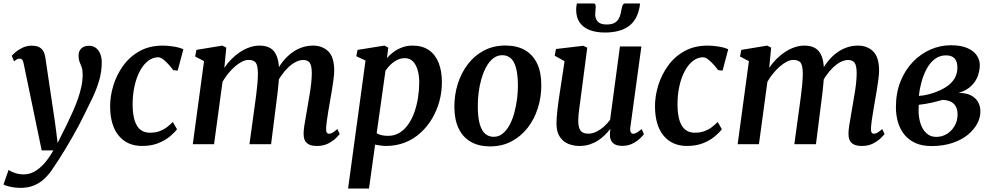

<svg xmlns="http://www.w3.org/2000/svg" viewBox="-58 -827 5692 1101"><path d="M78 -461Q74.5 -478.5 69 -484.8Q63.5 -491 55.5 -491Q47.5 -491 40 -487.2Q32.5 -483.5 22.5 -475.5L9.5 -507Q14.5 -513.5 30.5 -527.5Q46.5 -541.5 70.8 -553.2Q95 -565 123.5 -565Q150 -565 166 -556.8Q182 -548.5 190.5 -533.5Q199 -518.5 202 -497Q209 -450 216 -403Q223 -356 230 -309Q237 -262 244 -215Q251 -168 258 -121L272.5 -7.5L325 -112.5Q343.5 -151 360 -188Q376.5 -225 389 -260.8Q401.5 -296.5 408.8 -331.5Q416 -366.5 416 -400.5Q416 -426 410.2 -441.8Q404.5 -457.5 398.5 -472Q392.5 -486.5 392.5 -508Q392.5 -534 408.2 -549.2Q424 -564.5 452 -564.5Q476.5 -564.5 492.8 -551.5Q509 -538.5 517.2 -517Q525.5 -495.5 525.5 -470Q525.5 -417 511 -367Q496.5 -317 474 -269.2Q451.5 -221.5 428 -175Q411.5 -141 392.8 -105.5Q374 -70 354.2 -35.8Q334.5 -1.5 315.5 29.8Q296.5 61 280 86.8Q263.5 112.5 250.5 131Q225.5 171 197 197.5Q168.5 224 134.5 237.2Q100.5 250.5 58.5 250.5Q32.5 250.5 3.2 244.5Q-26 238.5 -38 231L-8.5 147Q1.5 155.5 25.8 164.2Q50 173 78.5 173Q107.5 173 135.5 159Q163.5 145 191.8 114.8Q220 84.5 248 35.5H181Z M757 10Q672.5 10 623.5 -48.2Q574.5 -106.5 573.5 -214.5Q573 -274.5 591.8 -336Q610.5 -397.5 648 -449.8Q685.5 -502 742.5 -533.8Q799.5 -565.5 875.5 -565.5Q904 -565.5 937.2 -560.2Q970.5 -555 993.5 -544.5L961 -422L935.5 -425Q923.5 -441 908.2 -458Q893 -475 877.5 -486.8Q862 -498.5 848.5 -498.5Q819 -498.5 792.2 -478.5Q765.5 -458.5 745.2 -421.5Q725 -384.5 713.5 -333.8Q702 -283 702.5 -222Q703.5 -168 715 -133.5Q726.5 -99 748.2 -82.5Q770 -66 801.5 -66Q832 -66 855.2 -74.2Q878.5 -82.5 897.5 -96.5Q916.5 -110.5 933 -127.5L957 -86Q944 -68 917 -45.2Q890 -22.5 850 -6.2Q810 10 757 10Z M1239.5 -554 1228.5 -438Q1245.5 -464 1268.2 -487Q1291 -510 1317.5 -527.8Q1344 -545.5 1372.5 -555.5Q1401 -565.5 1430.5 -565.5Q1467 -565.5 1491.2 -551.5Q1515.5 -537.5 1528.2 -507.2Q1541 -477 1542.5 -427Q1543 -420.5 1542.8 -413.2Q1542.5 -406 1542 -398.2Q1541.5 -390.5 1540.5 -382.5L1522.5 -406.5Q1539.5 -442.5 1562.2 -471.8Q1585 -501 1612.5 -522Q1640 -543 1671.2 -554.2Q1702.5 -565.5 1737 -565.5Q1790.5 -565.5 1824.5 -532.5Q1858.5 -499.5 1858.5 -421Q1858.5 -402.5 1854.5 -372Q1850.5 -341.5 1845 -308Q1839.5 -274.5 1834.5 -246.5Q1830 -221 1825.2 -192.8Q1820.5 -164.5 1816.8 -137.8Q1813 -111 1812 -90.5Q1811.5 -73 1816 -66.5Q1820.5 -60 1828 -60Q1838 -60 1848.8 -66Q1859.5 -72 1876.5 -87L1890 -58.5Q1884.5 -51 1867.8 -34.5Q1851 -18 1823.8 -4Q1796.5 10 1760 10Q1728.5 10 1711.5 0.2Q1694.5 -9.5 1688.5 -25.8Q1682.5 -42 1683 -61Q1683 -79 1687 -105.5Q1691 -132 1696.5 -162Q1702 -192 1706.5 -220.5Q1711 -248 1716.8 -280.8Q1722.5 -313.5 1726.2 -346.8Q1730 -380 1730 -408.5Q1729.5 -452.5 1717.5 -467.8Q1705.5 -483 1680.5 -483Q1660.5 -483 1638.2 -471.8Q1616 -460.5 1594.2 -439.8Q1572.5 -419 1553.5 -391.2Q1534.5 -363.5 1521.5 -330L1542.5 -401.5Q1542 -378.5 1539.5 -351.5Q1537 -324.5 1534 -297.2Q1531 -270 1527.5 -245.5L1496.5 0H1372.5L1402.5 -219Q1406.5 -247.5 1410.8 -280.2Q1415 -313 1418 -346Q1421 -379 1421 -407Q1420 -454 1407.8 -468.8Q1395.5 -483.5 1366.5 -483.5Q1349.5 -483.5 1329.8 -473.5Q1310 -463.5 1289.8 -446Q1269.5 -428.5 1251 -406Q1232.5 -383.5 1218 -358L1169.5 0H1047.5L1112 -476.5L1061 -503L1068.5 -541L1217 -565.5Z M1938 254 2038 -480 1985 -504.5 1992.5 -541 2146.5 -565.5 2168.5 -554 2161 -494Q2176.5 -512.5 2198.5 -528.8Q2220.5 -545 2248 -555.2Q2275.5 -565.5 2308 -565.5Q2364 -565.5 2401.2 -539.8Q2438.5 -514 2457.2 -467Q2476 -420 2476 -355Q2476 -300 2461.8 -247Q2447.5 -194 2420.2 -147.8Q2393 -101.5 2354 -65.8Q2315 -30 2264.8 -10Q2214.5 10 2155 10Q2140.5 10 2124.2 7.5Q2108 5 2093 2.5L2058 254ZM2102 -63Q2115.5 -55 2131.8 -51.5Q2148 -48 2167.5 -48Q2204.5 -48 2233.5 -66Q2262.5 -84 2283.8 -114.8Q2305 -145.5 2318.8 -185Q2332.5 -224.5 2339.2 -268Q2346 -311.5 2346 -354Q2346 -395 2336.5 -426.5Q2327 -458 2309 -475.8Q2291 -493.5 2263.5 -493.5Q2239.5 -493.5 2218.2 -482.5Q2197 -471.5 2180.5 -455Q2164 -438.5 2152.5 -421.5Z M2840 -566Q2906 -566 2951.8 -539.8Q2997.5 -513.5 3021.8 -463.2Q3046 -413 3046 -340Q3046.5 -270.5 3026.2 -207Q3006 -143.5 2967.8 -94.2Q2929.5 -45 2875 -16.2Q2820.5 12.5 2752.5 12.5Q2687.5 12.5 2641.8 -13.8Q2596 -40 2572 -90.2Q2548 -140.5 2547.5 -212Q2547 -282.5 2567.2 -346.5Q2587.5 -410.5 2625.5 -459.8Q2663.5 -509 2717.8 -537.5Q2772 -566 2840 -566ZM2822.5 -510.5Q2793 -510.5 2770 -492.2Q2747 -474 2730.2 -443.2Q2713.5 -412.5 2702.5 -374.2Q2691.5 -336 2686.5 -295.2Q2681.5 -254.5 2682 -217Q2682 -154 2693 -115.8Q2704 -77.5 2724.2 -60Q2744.5 -42.5 2772.5 -42.5Q2802 -42.5 2824.5 -60.8Q2847 -79 2863.8 -109.8Q2880.5 -140.5 2891 -179Q2901.5 -217.5 2906.8 -258.2Q2912 -299 2912 -336.5Q2911.5 -399.5 2901 -437.8Q2890.5 -476 2870.8 -493.2Q2851 -510.5 2822.5 -510.5Z M3263.5 10Q3231 10 3201.2 -2Q3171.5 -14 3152.5 -41.8Q3133.5 -69.5 3133 -117Q3133 -134.5 3134.5 -155.5Q3136 -176.5 3138.8 -199.8Q3141.5 -223 3144.8 -246.8Q3148 -270.5 3151.5 -292.5L3179.5 -476L3123 -507.5L3130 -546L3287 -564.5L3309.5 -553.5L3275 -289Q3272.5 -268 3269.5 -246.5Q3266.5 -225 3263.8 -205.2Q3261 -185.5 3259.5 -167.8Q3258 -150 3258 -136Q3258 -107 3264.5 -90.5Q3271 -74 3284 -67.2Q3297 -60.5 3315.5 -60.5Q3339 -60.5 3362.2 -72Q3385.5 -83.5 3405.8 -101.8Q3426 -120 3440.5 -140L3497 -560.5H3620L3556.5 -96.5Q3554 -77.5 3559 -68.8Q3564 -60 3573.5 -60Q3582.5 -60 3593 -66Q3603.5 -72 3621.5 -87L3634.5 -58Q3629.5 -50 3612.8 -33.8Q3596 -17.5 3569.8 -4Q3543.5 9.5 3510 9.5Q3475 9.5 3457.8 -6.2Q3440.5 -22 3439.5 -48.5Q3439.5 -51 3439.5 -55.2Q3439.5 -59.5 3440 -64.8Q3440.5 -70 3441 -75.5Q3441.5 -81 3442 -85.5L3440.5 -86.5Q3427 -69 3409.5 -51.8Q3392 -34.5 3370 -20.5Q3348 -6.5 3321.8 1.8Q3295.5 10 3263.5 10ZM3346 -807Q3354 -807 3356 -801Q3358 -795 3358 -786Q3358 -776.5 3356.5 -765.8Q3355 -755 3355 -745.5Q3355 -719 3370.2 -702.8Q3385.5 -686.5 3420 -686.5Q3454 -686.5 3471.2 -699Q3488.5 -711.5 3495.8 -731.8Q3503 -752 3506 -773.5Q3508 -786 3512.2 -796.5Q3516.5 -807 3526.5 -807H3611.5Q3611.5 -803.5 3611.5 -800Q3611.5 -796.5 3610.5 -791.5Q3597 -712 3546.5 -676.2Q3496 -640.5 3411 -640.5Q3361.5 -640.5 3324.5 -654.2Q3287.5 -668 3266.5 -697.5Q3245.5 -727 3246 -773Q3246 -781 3247 -789.8Q3248 -798.5 3250 -807Z M3881.5 10Q3797 10 3748 -48.2Q3699 -106.5 3698 -214.5Q3697.5 -274.5 3716.2 -336Q3735 -397.5 3772.5 -449.8Q3810 -502 3867 -533.8Q3924 -565.5 4000 -565.5Q4028.5 -565.5 4061.8 -560.2Q4095 -555 4118 -544.5L4085.5 -422L4060 -425Q4048 -441 4032.8 -458Q4017.5 -475 4002 -486.8Q3986.5 -498.5 3973 -498.5Q3943.5 -498.5 3916.8 -478.5Q3890 -458.5 3869.8 -421.5Q3849.5 -384.5 3838 -333.8Q3826.5 -283 3827 -222Q3828 -168 3839.5 -133.5Q3851 -99 3872.8 -82.5Q3894.5 -66 3926 -66Q3956.5 -66 3979.8 -74.2Q4003 -82.5 4022 -96.5Q4041 -110.5 4057.5 -127.5L4081.5 -86Q4068.5 -68 4041.5 -45.2Q4014.5 -22.5 3974.5 -6.2Q3934.5 10 3881.5 10Z M4364 -554 4353 -438Q4370 -464 4392.8 -487Q4415.5 -510 4442 -527.8Q4468.5 -545.5 4497 -555.5Q4525.5 -565.5 4555 -565.5Q4591.5 -565.5 4615.8 -551.5Q4640 -537.5 4652.8 -507.2Q4665.5 -477 4667 -427Q4667.5 -420.5 4667.2 -413.2Q4667 -406 4666.5 -398.2Q4666 -390.5 4665 -382.5L4647 -406.5Q4664 -442.5 4686.8 -471.8Q4709.5 -501 4737 -522Q4764.5 -543 4795.8 -554.2Q4827 -565.5 4861.5 -565.5Q4915 -565.5 4949 -532.5Q4983 -499.5 4983 -421Q4983 -402.5 4979 -372Q4975 -341.5 4969.5 -308Q4964 -274.5 4959 -246.5Q4954.5 -221 4949.8 -192.8Q4945 -164.5 4941.2 -137.8Q4937.5 -111 4936.5 -90.5Q4936 -73 4940.5 -66.5Q4945 -60 4952.5 -60Q4962.5 -60 4973.2 -66Q4984 -72 5001 -87L5014.5 -58.5Q5009 -51 4992.2 -34.5Q4975.5 -18 4948.2 -4Q4921 10 4884.5 10Q4853 10 4836 0.2Q4819 -9.5 4813 -25.8Q4807 -42 4807.5 -61Q4807.5 -79 4811.5 -105.5Q4815.5 -132 4821 -162Q4826.5 -192 4831 -220.5Q4835.5 -248 4841.2 -280.8Q4847 -313.5 4850.8 -346.8Q4854.5 -380 4854.5 -408.5Q4854 -452.5 4842 -467.8Q4830 -483 4805 -483Q4785 -483 4762.8 -471.8Q4740.5 -460.5 4718.8 -439.8Q4697 -419 4678 -391.2Q4659 -363.5 4646 -330L4667 -401.5Q4666.5 -378.5 4664 -351.5Q4661.5 -324.5 4658.5 -297.2Q4655.5 -270 4652 -245.5L4621 0H4497L4527 -219Q4531 -247.5 4535.2 -280.2Q4539.5 -313 4542.5 -346Q4545.5 -379 4545.5 -407Q4544.5 -454 4532.2 -468.8Q4520 -483.5 4491 -483.5Q4474 -483.5 4454.2 -473.5Q4434.5 -463.5 4414.2 -446Q4394 -428.5 4375.5 -406Q4357 -383.5 4342.5 -358L4294 0H4172L4236.5 -476.5L4185.5 -503L4193 -541L4341.5 -565.5Z M5283.5 10.5Q5230.5 10.5 5192.2 -6.5Q5154 -23.5 5129 -54Q5104 -84.5 5091.8 -125Q5079.5 -165.5 5079.5 -212.5Q5079.5 -294.5 5105.8 -360Q5132 -425.5 5176.5 -471.8Q5221 -518 5277.2 -542.8Q5333.5 -567.5 5394 -567.5Q5453 -567.5 5489.5 -551.2Q5526 -535 5543.2 -509.2Q5560.5 -483.5 5560.5 -455Q5560.5 -423 5549.2 -391.5Q5538 -360 5511.5 -334.2Q5485 -308.5 5439 -294Q5481.5 -294.5 5509 -280.5Q5536.5 -266.5 5550.2 -242.5Q5564 -218.5 5564 -187.5Q5564 -152 5545.2 -117Q5526.5 -82 5490.5 -53Q5454.5 -24 5402.2 -6.8Q5350 10.5 5283.5 10.5ZM5310.5 -42Q5344 -42 5371.5 -58.8Q5399 -75.5 5416 -104.8Q5433 -134 5433 -170.5Q5433 -200 5422 -218.2Q5411 -236.5 5391.8 -245Q5372.5 -253.5 5346.5 -254Q5339 -252.5 5329 -249.5Q5319 -246.5 5307.2 -243.5Q5295.5 -240.5 5283 -238Q5266.5 -234.5 5248.5 -231.2Q5230.5 -228 5210.5 -226Q5210 -218 5209.8 -209.8Q5209.5 -201.5 5209.5 -193.5Q5209.5 -152 5221 -117.5Q5232.5 -83 5255 -62.5Q5277.5 -42 5310.5 -42ZM5211 -277Q5226 -278 5239.5 -280.2Q5253 -282.5 5266.2 -285.8Q5279.5 -289 5294 -294Q5336.5 -308.5 5367.5 -328.5Q5398.5 -348.5 5415.2 -376Q5432 -403.5 5432 -439Q5432 -475.5 5415.5 -492.5Q5399 -509.5 5367 -509.5Q5330 -509.5 5302.2 -488.2Q5274.5 -467 5255.8 -432Q5237 -397 5226 -356.2Q5215 -315.5 5211 -277Z"/></svg>

Font: Merriweather 24pt SemiBold
Style: Italic
Weight: 600
Italic angle: -7.8°
Version: Version 2.101